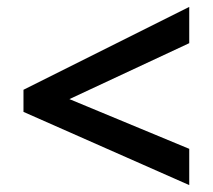

<svg xmlns="http://www.w3.org/2000/svg" viewBox="-20 -640 618 556"><path d="M528 -104 48 -316V-380L528 -620V-515L181 -353L528 -209Z"/></svg>

Font: Noto Sans Syriac Eastern SemiBold
Style: Regular
Weight: 600
Designer: Patrick Giasson and the Monotype Design Team
Foundry: Monotype Imaging Inc.
Version: Version 3.001